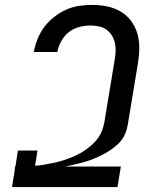

<svg xmlns="http://www.w3.org/2000/svg" viewBox="-20 -763 640 783"><path d="M29 0 40 -68 41 -84H43L53 -149H133L123 -87Q140 -88 157.5 -91Q175 -94 192.5 -97.5Q210 -101 227.5 -106Q245 -111 262 -117.5Q279 -124 295.5 -132Q312 -140 327 -150.5Q342 -161 356 -173.5Q370 -186 380.5 -201Q391 -216 397 -233Q403 -250 406 -267L448 -521Q451 -539 451.5 -556.5Q452 -574 448 -590Q444 -606 435.5 -619.5Q427 -633 413.5 -642.5Q400 -652 383 -655.5Q366 -659 349 -659Q327 -659 303.5 -653Q280 -647 261 -632Q242 -617 230 -595.5Q218 -574 214 -552V-551H118V-552Q123 -579 133.5 -605Q144 -631 161 -653.5Q178 -676 201 -694Q224 -712 249.5 -723.5Q275 -735 302.5 -739Q330 -743 356 -743Q387 -743 416.5 -737Q446 -731 471 -716.5Q496 -702 513.5 -679Q531 -656 539.5 -628Q548 -600 548 -569.5Q548 -539 543 -508L501 -254Q498 -238 492.5 -222.5Q487 -207 477.5 -194Q468 -181 455 -170Q442 -159 428 -149.5Q414 -140 399 -132.5Q384 -125 369 -118.5Q354 -112 339 -107Q324 -102 308 -98Q292 -94 276.5 -90.5Q261 -87 246 -84H473L459 0Z"/></svg>

Font: Iosevka Md Ex Obl
Style: Regular
Weight: 500
Width: 7
Italic angle: -9°
Monospace: yes
Designer: Belleve Invis
Foundry: Belleve Invis
Version: Version 32.5.0; ttfautohint (v1.8.4)